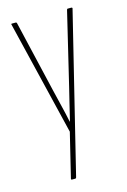

<svg xmlns="http://www.w3.org/2000/svg" viewBox="-105 -530 506 767"><g transform="rotate(-15 147.5 -147.0)"><path d="M95 185Q90 185 92 179L136 -2L22 -474Q20 -479 24 -479H40Q44 -479 45 -473L114 -178Q122 -144 130.5 -109.5Q139 -75 146 -41H147Q155 -75 163.5 -109.5Q172 -144 180 -177L251 -474Q252 -479 255 -479H270Q272 -479 273.5 -477.5Q275 -476 273 -471L113 181Q112 185 108 185Z"/></g></svg>

Font: Sofia Sans Extra Condensed Thin
Style: Regular
Weight: 250
Version: Version 4.100